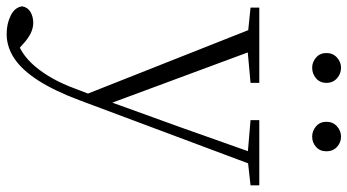

<svg xmlns="http://www.w3.org/2000/svg" viewBox="-272 -540 1071 592"><g transform="rotate(90 264.0 -244.5)"><path d="M73 271Q42 271 16.5 258.5Q-9 246 -12 223Q-9 206 5.5 197.5Q20 189 39 189Q56 189 72.5 197.5Q89 206 105 221L133 246L103 259L83 242Q133 231 173.5 183Q214 135 241 62L269 -11L272 -19L362 -268L447 -508H485L277 48Q248 125 216 174.5Q184 224 148.5 247.5Q113 271 73 271ZM266 43 48 -508H117L289 -44L295 -30ZM-8 -481V-508H224V-481L114 -471H90ZM339 -481V-508H540V-481L459 -472H445ZM177 -671Q160 -671 146 -683Q132 -695 132 -715Q132 -735 146 -747.5Q160 -760 177 -760Q196 -760 210 -747.5Q224 -735 224 -715Q224 -695 210 -683Q196 -671 177 -671ZM390 -671Q372 -671 358 -683Q344 -695 344 -715Q344 -735 358 -747.5Q372 -760 390 -760Q408 -760 421.5 -747.5Q435 -735 435 -715Q435 -695 421.5 -683Q408 -671 390 -671Z"/></g></svg>

Font: Noto Serif KR ExtraLight ExtraLight
Style: Regular
Weight: 250
Version: Version 2.003-H1;hotconv 1.1.1;makeotfexe 2.6.0